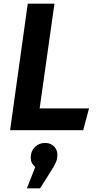

<svg xmlns="http://www.w3.org/2000/svg" viewBox="-20 -712 542 1050"><path d="M277.8 -691.9 196.8 -119.1H466.8L435.1 0H35.2L131.8 -691.9ZM226.1 69.8Q256.3 69.8 275.1 88.4Q293.9 106.9 293.9 134.8Q293.9 156.2 285.6 175.8Q277.3 195.3 255.9 228L199.2 317.9H127L172.9 201.2Q147.9 181.2 147.9 149.9Q147.9 114.7 170.7 92.3Q193.4 69.8 226.1 69.8Z"/></svg>

Font: FiraGO SemiBold
Style: Italic
Weight: 600
Italic angle: -8°
Designer: bBox Type GmbH
Foundry: bBox Type GmbH
Version: Version 1.001;PS 001.001;hotconv 1.0.88;makeotf.lib2.5.64775